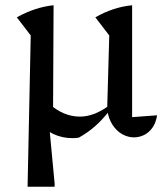

<svg xmlns="http://www.w3.org/2000/svg" viewBox="-20 -517 629 731"><path d="M483 -71 578 -78Q574 -50 560.5 -31Q547 -12 528.5 -3Q510 6 490 6Q467 6 445.5 -6Q424 -18 408.5 -41.5Q393 -65 388 -100L396 -382L343 -451Q411 -490 483 -497ZM85 194 97 -382 44 -451Q114 -490 184 -497L182 -85L166 -52L188 182V194ZM280 7Q274 8 268 8.5Q262 9 256 9Q179 9 123 -52L168 -121Q223 -73 284 -73Q339 -73 396 -116L397 -96Q371 -62 342 -36.5Q313 -11 280 7Z"/></svg>

Font: Piazzolla 24pt Medium
Style: Regular
Weight: 500
Designer: Juan Pablo del Peral
Foundry: Huerta Tipografica
Version: Version 2.005